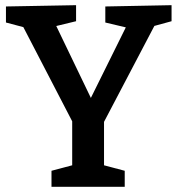

<svg xmlns="http://www.w3.org/2000/svg" viewBox="-20 -722 686 742"><path d="M179 0V-62L277 -88L259 -62V-275L270 -232L62 -633L86 -613L3 -635V-697L274 -702V-640L179 -617L189 -639L343 -319H319L475 -634L484 -612L387 -635V-697L643 -702V-640L559 -617L584 -636L372 -232L382 -275V-62L364 -88L462 -62V0Z"/></svg>

Font: Bitter Thin SemiBold
Style: Regular
Weight: 600
Version: Version 2.002